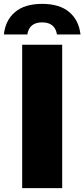

<svg xmlns="http://www.w3.org/2000/svg" viewBox="-65 -971 436 991"><path d="M49.5 0V-740H256V0ZM-45 -793Q-37 -867 13 -909Q63 -951 152.5 -951Q242 -951 292 -909Q342 -867 350.5 -793H229Q219 -855.5 152.5 -855.5Q86 -855.5 76 -793Z"/></svg>

Font: Encode Sans Semi Condensed Black
Style: Regular
Weight: 900
Width: 4
Designer: Multiple Designers
Foundry: Impallari Type
Version: Version 3.000; ttfautohint (v1.8.3) -l 8 -r 50 -G 200 -x 14 